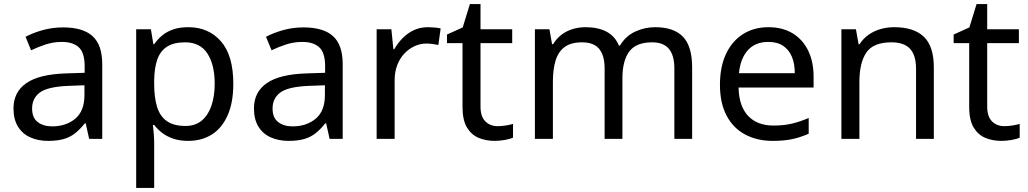

<svg xmlns="http://www.w3.org/2000/svg" viewBox="-20 -679 5029 939"><path d="M288 -545Q386 -545 433 -502Q480 -459 480 -365V0H416L399 -76H395Q372 -47 347.5 -27.5Q323 -8 291.5 1Q260 10 215 10Q167 10 128.5 -7Q90 -24 68 -59.5Q46 -95 46 -149Q46 -229 109 -272.5Q172 -316 303 -320L394 -323V-355Q394 -422 365 -448Q336 -474 283 -474Q241 -474 203 -461.5Q165 -449 132 -433L105 -499Q140 -518 188 -531.5Q236 -545 288 -545ZM314 -259Q214 -255 175.5 -227Q137 -199 137 -148Q137 -103 164.5 -82Q192 -61 235 -61Q303 -61 348 -98.5Q393 -136 393 -214V-262Z M901 -546Q1000 -546 1060.5 -477Q1121 -408 1121 -269Q1121 -178 1093.5 -115.5Q1066 -53 1016.5 -21.5Q967 10 900 10Q859 10 827 -1Q795 -12 772.5 -29.5Q750 -47 734 -68H728Q730 -51 732 -25Q734 1 734 20V240H646V-536H718L730 -463H734Q750 -486 772.5 -505Q795 -524 826.5 -535Q858 -546 901 -546ZM885 -472Q831 -472 798 -451.5Q765 -431 750 -390Q735 -349 734 -286V-269Q734 -203 748 -157Q762 -111 795.5 -87Q829 -63 887 -63Q936 -63 967.5 -90Q999 -117 1014.5 -163.5Q1030 -210 1030 -270Q1030 -362 994.5 -417Q959 -472 885 -472Z M1464 -545Q1562 -545 1609 -502Q1656 -459 1656 -365V0H1592L1575 -76H1571Q1548 -47 1523.5 -27.5Q1499 -8 1467.5 1Q1436 10 1391 10Q1343 10 1304.5 -7Q1266 -24 1244 -59.5Q1222 -95 1222 -149Q1222 -229 1285 -272.5Q1348 -316 1479 -320L1570 -323V-355Q1570 -422 1541 -448Q1512 -474 1459 -474Q1417 -474 1379 -461.5Q1341 -449 1308 -433L1281 -499Q1316 -518 1364 -531.5Q1412 -545 1464 -545ZM1490 -259Q1390 -255 1351.5 -227Q1313 -199 1313 -148Q1313 -103 1340.5 -82Q1368 -61 1411 -61Q1479 -61 1524 -98.5Q1569 -136 1569 -214V-262Z M2072 -546Q2087 -546 2104.5 -544.5Q2122 -543 2135 -540L2124 -459Q2111 -462 2095.5 -464Q2080 -466 2066 -466Q2035 -466 2007 -453Q1979 -440 1957 -416.5Q1935 -393 1922.5 -360Q1910 -327 1910 -286V0H1822V-536H1894L1904 -438H1908Q1925 -468 1949 -492.5Q1973 -517 2004 -531.5Q2035 -546 2072 -546Z M2414 -62Q2434 -62 2455 -65.5Q2476 -69 2489 -73V-6Q2475 1 2449 5.5Q2423 10 2399 10Q2357 10 2321.5 -4.5Q2286 -19 2264 -55Q2242 -91 2242 -156V-468H2166V-510L2243 -545L2278 -659H2330V-536H2485V-468H2330V-158Q2330 -109 2353.5 -85.5Q2377 -62 2414 -62Z M3184 -546Q3275 -546 3320 -499.5Q3365 -453 3365 -349V0H3278V-345Q3278 -408 3251.5 -440Q3225 -472 3169 -472Q3091 -472 3057.5 -427Q3024 -382 3024 -296V0H2937V-345Q2937 -387 2925 -415.5Q2913 -444 2889 -458Q2865 -472 2827 -472Q2773 -472 2742 -449.5Q2711 -427 2697.5 -384Q2684 -341 2684 -278V0H2596V-536H2667L2680 -463H2685Q2702 -491 2726.5 -509.5Q2751 -528 2781 -537Q2811 -546 2843 -546Q2905 -546 2946.5 -524Q2988 -502 3007 -456H3012Q3039 -502 3085.5 -524Q3132 -546 3184 -546Z M3738 -546Q3807 -546 3856.5 -516Q3906 -486 3932.5 -431.5Q3959 -377 3959 -304V-251H3592Q3594 -160 3638.5 -112.5Q3683 -65 3763 -65Q3814 -65 3853.5 -74.5Q3893 -84 3935 -102V-25Q3894 -7 3854 1.5Q3814 10 3759 10Q3683 10 3624.5 -21Q3566 -52 3533.5 -113.5Q3501 -175 3501 -264Q3501 -352 3530.5 -415Q3560 -478 3613.5 -512Q3667 -546 3738 -546ZM3737 -474Q3674 -474 3637.5 -433.5Q3601 -393 3594 -321H3867Q3867 -367 3853 -401Q3839 -435 3810.5 -454.5Q3782 -474 3737 -474Z M4353 -546Q4449 -546 4498 -499.5Q4547 -453 4547 -349V0H4460V-343Q4460 -408 4431 -440Q4402 -472 4340 -472Q4251 -472 4217 -422Q4183 -372 4183 -278V0H4095V-536H4166L4179 -463H4184Q4202 -491 4228.5 -509.5Q4255 -528 4287 -537Q4319 -546 4353 -546Z M4892 -62Q4912 -62 4933 -65.5Q4954 -69 4967 -73V-6Q4953 1 4927 5.5Q4901 10 4877 10Q4835 10 4799.5 -4.5Q4764 -19 4742 -55Q4720 -91 4720 -156V-468H4644V-510L4721 -545L4756 -659H4808V-536H4963V-468H4808V-158Q4808 -109 4831.5 -85.5Q4855 -62 4892 -62Z"/></svg>

Font: utelugu15
Style: Book
Weight: 400
Designer: Jelle Bosma - Monotype Design Team
Foundry: Monotype Imaging Inc.
Version: Version 2.003